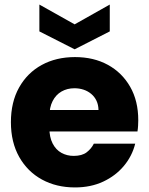

<svg xmlns="http://www.w3.org/2000/svg" viewBox="-20 -817 656 845"><path d="M177.8 -238.3 178.3 -332.9H413.5Q413 -355.9 404.7 -373.5Q396.4 -391.1 381.7 -403.5Q367.1 -415.9 348 -422.3Q329 -428.6 307.5 -428.6Q275.6 -428.6 250.6 -414.2Q225.6 -399.8 211.5 -372Q197.3 -344.3 197.3 -303.5V-254.7Q197.3 -213.2 211.7 -185.4Q226.1 -157.6 250.5 -144.2Q274.9 -130.9 304.1 -130.9Q340.7 -130.9 361.4 -146.7Q382.1 -162.6 392.9 -184.6H575Q561.6 -130.3 525.2 -86.8Q488.9 -43.3 434.2 -17.7Q379.5 7.9 309.9 7.9Q228.2 7.9 164.7 -26.8Q101.1 -61.5 64.5 -126.3Q28 -191.1 28 -279.2Q28 -367.8 64.1 -432Q100.1 -496.3 163.7 -531.1Q227.3 -565.8 309.9 -565.8Q392.1 -565.8 454.4 -531.8Q516.8 -497.8 552.6 -435.5Q588.5 -373.2 588.5 -287.9Q588.5 -276.1 587.7 -263.4Q587 -250.7 585 -238.3ZM308.5 -709.8 463.1 -796.9V-678.8L308.5 -600L153.3 -678.8V-796.9Z"/></svg>

Font: Poppins Variable
Style: Regular
Weight: 100
Designer: Jonny Pinhorn
Foundry: Indian Type Foundry
Version: Version 6.000